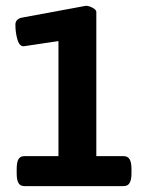

<svg xmlns="http://www.w3.org/2000/svg" viewBox="-20 -631 505 651"><path d="M36.6 -43.5V-58.1Q36.6 -81.1 42.7 -91.3Q48.8 -101.6 62.5 -101.6H178.2V-491.7L60.1 -474.1Q45.4 -474.1 38.8 -497.8Q32.2 -521.5 32.2 -547.4Q32.2 -557.1 38.1 -563.2Q43.9 -569.3 54.7 -571.3L271 -611.3Q281.7 -611.3 294.2 -604.5Q306.6 -597.7 306.6 -590.3V-101.6H399.4Q413.1 -101.6 419.4 -91.1Q425.8 -80.6 425.8 -58.1V-43.5Q425.8 -21 419.4 -10.5Q413.1 0 399.4 0H62.5Q48.8 0 42.7 -10.3Q36.6 -20.5 36.6 -43.5Z"/></svg>

Font: Jaldi
Style: Bold
Weight: 400
Designer: Pablo Cosgaya and Nicolas Silva
Foundry: Omnibus-Type
Version: Version 1.007